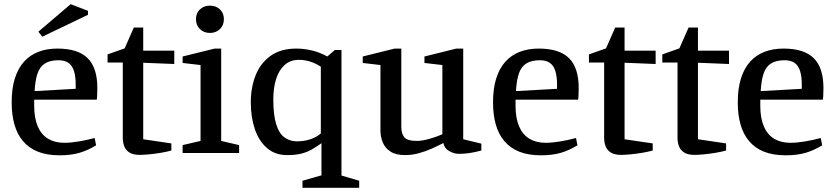

<svg xmlns="http://www.w3.org/2000/svg" viewBox="-20 -734 3999 921"><path d="M266 11Q205 11 161.5 -6.5Q118 -24 90 -57.5Q62 -91 49 -137.5Q36 -184 36 -243Q36 -310 51.5 -358.5Q67 -407 95.5 -438.5Q124 -470 164.5 -485.5Q205 -501 255 -501Q354 -501 400.5 -455Q447 -409 447 -311Q447 -304 446.5 -294.5Q446 -285 446 -275.5Q446 -266 444 -256H144V-227Q144 -168 161 -128Q178 -88 210.5 -68.5Q243 -49 288 -49Q319 -49 358 -55.5Q397 -62 434 -72L441 -37Q402 -13 361.5 -1Q321 11 266 11ZM146 -297 343 -308V-330Q343 -367 335 -393Q327 -419 309 -432Q291 -445 261 -445Q220 -445 195.5 -429.5Q171 -414 160 -381.5Q149 -349 146 -297ZM183 -558 164 -582 319 -714 402 -682V-663Z M650 9Q618 9 600 -3Q582 -15 575.5 -33.5Q569 -52 569 -72V-434H496V-473L578 -502L622 -602H667V-491H816V-427L667 -433V-66L802 -46V-12Q781 -6 751.5 -1Q722 4 694 6.5Q666 9 650 9Z M856 0V-38L942 -58V-422L856 -432V-463L1010 -501H1041V-58L1127 -38V0ZM987 -576Q958 -576 939 -594.5Q920 -613 920 -642Q920 -671 939 -689Q958 -707 987 -707Q1016 -707 1035 -689Q1054 -671 1054 -642Q1054 -613 1035 -594.5Q1016 -576 987 -576Z M1431 167V133L1522 107V-47Q1498 -30 1475.5 -17Q1453 -4 1425 3Q1397 10 1357 10Q1300 10 1261 -23.5Q1222 -57 1202.5 -114.5Q1183 -172 1183 -243Q1183 -315 1206.5 -373.5Q1230 -432 1278.5 -466.5Q1327 -501 1402 -501Q1438 -501 1476 -492Q1514 -483 1550 -463L1586 -494H1618V108L1703 133V167ZM1404 -56Q1439 -56 1469 -66Q1499 -76 1519 -94V-414Q1493 -431 1466.5 -439Q1440 -447 1414 -447Q1373 -447 1345.5 -422.5Q1318 -398 1304.5 -355Q1291 -312 1291 -258Q1291 -182 1305 -137.5Q1319 -93 1345 -74.5Q1371 -56 1404 -56Z M1923 10Q1879 10 1853 -7Q1827 -24 1816 -51Q1805 -78 1805 -108V-422L1720 -432V-463L1873 -501H1905V-126Q1905 -93 1919.5 -75.5Q1934 -58 1980 -58Q2005 -58 2040 -68Q2075 -78 2102 -90V-422L2016 -432V-463L2169 -501H2202V-66L2289 -45V-12Q2256 -3 2230 0.5Q2204 4 2182 4Q2158 4 2134.5 -9.5Q2111 -23 2107 -48Q2082 -35 2052 -21.5Q2022 -8 1989 1Q1956 10 1923 10Z M2575 11Q2514 11 2470.5 -6.5Q2427 -24 2399 -57.5Q2371 -91 2358 -137.5Q2345 -184 2345 -243Q2345 -310 2360.5 -358.5Q2376 -407 2404.5 -438.5Q2433 -470 2473.5 -485.5Q2514 -501 2564 -501Q2663 -501 2709.5 -455Q2756 -409 2756 -311Q2756 -304 2755.5 -294.5Q2755 -285 2755 -275.5Q2755 -266 2753 -256H2453V-227Q2453 -168 2470 -128Q2487 -88 2519.5 -68.5Q2552 -49 2597 -49Q2628 -49 2667 -55.5Q2706 -62 2743 -72L2750 -37Q2711 -13 2670.5 -1Q2630 11 2575 11ZM2455 -297 2652 -308V-330Q2652 -367 2644 -393Q2636 -419 2618 -432Q2600 -445 2570 -445Q2529 -445 2504.5 -429.5Q2480 -414 2469 -381.5Q2458 -349 2455 -297Z M2959 9Q2927 9 2909 -3Q2891 -15 2884.5 -33.5Q2878 -52 2878 -72V-434H2805V-473L2887 -502L2931 -602H2976V-491H3125V-427L2976 -433V-66L3111 -46V-12Q3090 -6 3060.5 -1Q3031 4 3003 6.5Q2975 9 2959 9Z M3311 9Q3279 9 3261 -3Q3243 -15 3236.5 -33.5Q3230 -52 3230 -72V-434H3157V-473L3239 -502L3283 -602H3328V-491H3477V-427L3328 -433V-66L3463 -46V-12Q3442 -6 3412.5 -1Q3383 4 3355 6.5Q3327 9 3311 9Z M3749 11Q3688 11 3644.5 -6.5Q3601 -24 3573 -57.5Q3545 -91 3532 -137.5Q3519 -184 3519 -243Q3519 -310 3534.5 -358.5Q3550 -407 3578.5 -438.5Q3607 -470 3647.5 -485.5Q3688 -501 3738 -501Q3837 -501 3883.5 -455Q3930 -409 3930 -311Q3930 -304 3929.5 -294.5Q3929 -285 3929 -275.5Q3929 -266 3927 -256H3627V-227Q3627 -168 3644 -128Q3661 -88 3693.5 -68.5Q3726 -49 3771 -49Q3802 -49 3841 -55.5Q3880 -62 3917 -72L3924 -37Q3885 -13 3844.5 -1Q3804 11 3749 11ZM3629 -297 3826 -308V-330Q3826 -367 3818 -393Q3810 -419 3792 -432Q3774 -445 3744 -445Q3703 -445 3678.5 -429.5Q3654 -414 3643 -381.5Q3632 -349 3629 -297Z"/></svg>

Font: Manuale Medium
Style: Regular
Weight: 500
Designer: Eduardo Tunni / Pablo Cosgaya
Foundry: Eduardo Tunni / Pablo Cosgaya
Version: Version 1.002